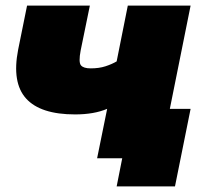

<svg xmlns="http://www.w3.org/2000/svg" viewBox="-20 -567 734 688"><path d="M328 0 364 -177Q317 -157 249 -157Q125 -157 73.5 -214Q22 -271 45 -389L77 -547H302L269 -386Q261 -344 270 -333Q279 -322 305 -322Q335 -322 358 -329.5Q381 -337 398 -347L438 -547H663L553 0ZM398 101 418 0H328L364 -177H663L607 101Z"/></svg>

Font: Montserrat Black
Style: Italic
Weight: 900
Italic angle: -11.3°
Designer: Julieta Ulanovsky
Foundry: Julieta Ulanovsky
Version: Version 9.000; ttfautohint (v1.8.4.7-5d5b)